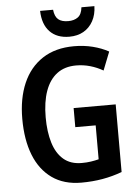

<svg xmlns="http://www.w3.org/2000/svg" viewBox="-61 -976 737 1032"><g transform="rotate(-5 307.0 -459.5)"><path d="M329 -393H556V-28Q505 -9 450.5 0.5Q396 10 336 10Q242 10 178 -35.5Q114 -81 81.5 -163.5Q49 -246 49 -359Q49 -469 84.5 -551Q120 -633 189.5 -678.5Q259 -724 360 -724Q413 -724 460.5 -712Q508 -700 546 -679L507 -580Q474 -599 437.5 -609.5Q401 -620 362 -620Q300 -620 258.5 -588.5Q217 -557 196 -498Q175 -439 175 -356Q175 -278 193 -219Q211 -160 249 -127.5Q287 -95 347 -95Q374 -95 397 -98.5Q420 -102 439 -107V-290H329ZM488 -929Q487 -883 468 -848.5Q449 -814 416.5 -795.5Q384 -777 340 -777Q273 -777 235 -816.5Q197 -856 195 -929H265Q269 -892 287.5 -876.5Q306 -861 341 -861Q373 -861 393.5 -876Q414 -891 418 -929Z"/></g></svg>

Font: Noto Sans Khmer Condensed SemiBold
Style: Regular
Weight: 600
Width: 3
Designer: Danh Hong and the Monotype Design Team
Foundry: Monotype Imaging Inc.
Version: Version 2.004